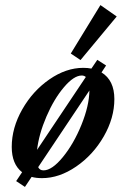

<svg xmlns="http://www.w3.org/2000/svg" viewBox="-20 -693 481 759"><path d="M298.3 -455.6 259.8 -481.4 377 -672.9 441.4 -627.9ZM78.6 45.9 43.9 22.9 67.4 -12.2Q26.4 -43.9 26.4 -112.3Q26.4 -187.5 67.9 -260.5Q109.4 -333.5 175.3 -379.2Q241.2 -424.8 309.1 -424.8Q326.7 -424.8 341.3 -421.9L364.7 -456.5L399.4 -434.1L381.3 -406.7Q432.1 -375.5 432.1 -301.3Q432.1 -226.6 390.1 -153.6Q348.1 -80.6 281.2 -34.7Q214.4 11.2 146 11.2Q122.6 11.2 105 6.3ZM303.2 -394.5Q272 -394.5 232.7 -348.1Q193.4 -301.8 163.6 -232.4Q133.8 -163.1 126.5 -100.6L319.3 -388.7Q312.5 -394.5 303.2 -394.5ZM151.9 -19.5Q185.5 -19.5 228.5 -72Q271.5 -124.5 302 -199.7Q332.5 -274.9 333.5 -335.4L130.9 -32.2Q137.2 -19.5 151.9 -19.5Z"/></svg>

Font: Elstob 18pt SemiBold
Style: Italic
Weight: 600
Italic angle: -20°
Designer: Peter S. Baker
Version: Version 1.015